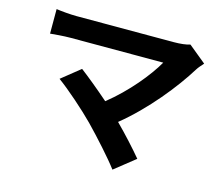

<svg xmlns="http://www.w3.org/2000/svg" viewBox="-108 -853 1216 1058"><g transform="rotate(15 500.0 -323.5)"><path d="M425 -151C490 -84 574 9 616 65L733 -28C694 -75 635 -140 578 -197C719 -311 847 -471 919 -588C927 -601 939 -614 953 -630L853 -712C832 -705 798 -701 760 -701C652 -701 268 -701 205 -701C171 -701 116 -706 90 -710V-570C111 -572 165 -577 205 -577C281 -577 646 -577 734 -577C687 -495 593 -379 480 -289C417 -344 351 -398 311 -428L205 -343C265 -300 367 -210 425 -151Z"/></g></svg>

Font: Noto Sans Mono CJK SC
Style: Bold
Weight: 700
Designer: Ryoko NISHIZUKA 西塚涼子 (kana, bopomofo & ideographs); Paul D. Hunt (Latin, Greek & Cyrillic); Sandoll Communications 산돌커뮤니
Foundry: Adobe
Version: Version 2.004;hotconv 1.0.118;makeotfexe 2.5.65603